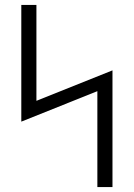

<svg xmlns="http://www.w3.org/2000/svg" viewBox="-20 -755 540 775"><path d="M373 0V-387L66 -264V-735H127V-348L434 -471V0Z"/></svg>

Font: Iosevka Fixed Light
Style: Regular
Weight: 300
Monospace: yes
Designer: Belleve Invis
Foundry: Belleve Invis
Version: Version 32.3.0